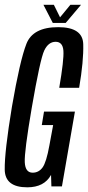

<svg xmlns="http://www.w3.org/2000/svg" viewBox="-26 -796 375 820"><path d="M90.5 4Q163 4 192 -49L193.5 0H238.5L294 -319.5H162L152.5 -262H201L185 -175.5Q172 -103 155.8 -80.8Q139.5 -58.5 113.5 -58.5Q82 -58.5 79.8 -103Q77.5 -147.5 109.5 -335Q145.5 -544 163.2 -580.8Q181 -617.5 211.5 -617.5Q242 -617.5 244.8 -579.2Q247.5 -541 227 -421H312Q331.5 -535 329.5 -607.5Q327.5 -680 222.5 -680Q114.5 -680 86.8 -608.8Q59 -537.5 25 -340.5Q-7 -146.5 -5.8 -71.2Q-4.5 4 90.5 4ZM199.5 -698H254.5L320 -775.5H274.5L230.5 -722L204 -775.5H159.5Z"/></svg>

Font: Anybody ExtraCondensed
Style: Italic
Weight: 400
Width: 2
Italic angle: -10°
Version: Version 1.113;gftools[0.9.25]